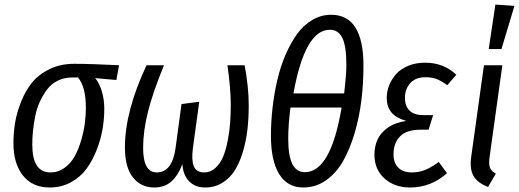

<svg xmlns="http://www.w3.org/2000/svg" viewBox="-20 -813 2284 845"><path d="M199.2 12.2Q123 12.2 81.1 -40.3Q39.1 -92.8 39.1 -183.1Q39.1 -228 46.4 -272.7Q53.7 -317.4 72.8 -365.2Q91.8 -413.1 120.8 -449.2Q149.9 -485.4 197.8 -508.8Q245.6 -532.2 306.2 -532.2Q377.9 -532.2 503.9 -525.9L492.2 -460.9L398.9 -469.2Q417 -447.8 428 -411.6Q439 -375.5 439 -334Q439 -290.5 431.4 -245.4Q423.8 -200.2 405.5 -153.3Q387.2 -106.4 360.8 -70.3Q334.5 -34.2 292.5 -11Q250.5 12.2 199.2 12.2ZM202.1 -54.2Q236.8 -54.2 264.6 -74.7Q292.5 -95.2 309.3 -126.2Q326.2 -157.2 337.6 -196.8Q349.1 -236.3 353.5 -271.7Q357.9 -307.1 357.9 -338.9Q357.9 -430.7 323.2 -472.2H298.8Q263.2 -472.2 234.4 -458Q205.6 -443.8 187 -418.9Q168.5 -394 155 -364.7Q141.6 -335.4 134.8 -300.5Q127.9 -265.6 125 -235.6Q122.1 -205.6 122.1 -175.8Q122.1 -54.2 202.1 -54.2Z M658.7 12.2Q601.1 12.2 565.4 -31.7Q529.8 -75.7 529.8 -164.1Q529.8 -323.7 625 -525.9H701.7Q653.3 -408.2 631.6 -322.5Q609.9 -236.8 609.9 -162.1Q609.9 -54.2 669.9 -54.2Q738.3 -54.2 752.9 -163.1L778.8 -355L856.9 -365.2L828.6 -158.2Q822.3 -108.4 833 -81.3Q843.8 -54.2 878.9 -54.2Q906.7 -54.2 928.2 -74Q949.7 -93.8 962.2 -123.8Q974.6 -153.8 982.4 -195.1Q990.2 -236.3 992.9 -273.7Q995.6 -311 995.6 -351.1Q995.6 -422.4 981 -525.9H1056.6Q1074.7 -429.7 1074.7 -348.1Q1074.7 -292 1068.8 -241.9Q1063 -191.9 1048.8 -144.5Q1034.7 -97.2 1013.2 -63Q991.7 -28.8 958.3 -8.3Q924.8 12.2 882.8 12.2Q838.9 12.2 812.3 -15.1Q785.6 -42.5 782.7 -90.8Q763.2 -39.6 733.4 -13.7Q703.6 12.2 658.7 12.2Z M1437.5 -748Q1579.6 -748 1579.6 -523.9Q1579.6 -445.3 1570.3 -370.4Q1561 -295.4 1540.3 -225.6Q1519.5 -155.8 1489.5 -103.3Q1459.5 -50.8 1414.6 -19.3Q1369.6 12.2 1315.4 12.2Q1244.6 12.2 1208.5 -47.1Q1172.4 -106.4 1172.4 -214.8Q1172.4 -276.4 1179.4 -338.4Q1186.5 -400.4 1200.4 -460.4Q1214.4 -520.5 1236.8 -572.3Q1259.3 -624 1287.8 -663.6Q1316.4 -703.1 1355 -725.6Q1393.6 -748 1437.5 -748ZM1431.6 -682.1Q1321.8 -682.1 1271.5 -401.9H1494.6Q1504.4 -485.8 1504.4 -527.8Q1504.4 -610.4 1486.6 -646.2Q1468.8 -682.1 1431.6 -682.1ZM1483.4 -339.8H1258.3Q1248.5 -262.2 1248.5 -203.1Q1248.5 -126.5 1266.8 -90.8Q1285.2 -55.2 1321.8 -55.2Q1435.5 -55.2 1483.4 -339.8Z M1785.2 12.2Q1715.8 12.2 1671.9 -27.8Q1627.9 -67.9 1627.9 -131.8Q1627.9 -168 1641.1 -198Q1654.3 -228 1686.8 -251Q1719.2 -273.9 1768.1 -280.8Q1724.6 -293 1703.4 -317.4Q1682.1 -341.8 1682.1 -382.8Q1682.1 -410.2 1692.4 -436.8Q1702.6 -463.4 1722.7 -486.3Q1742.7 -509.3 1776.1 -523.2Q1809.6 -537.1 1851.1 -537.1Q1932.6 -537.1 1988.3 -483.9L1948.2 -438Q1924.8 -455.6 1903.6 -464.4Q1882.3 -473.1 1853 -473.1Q1808.6 -473.1 1785.4 -447Q1762.2 -420.9 1762.2 -382.8Q1762.2 -345.2 1783 -325.7Q1803.7 -306.2 1844.2 -306.2H1886.2L1866.2 -242.2H1832Q1769.5 -242.2 1740.7 -212.9Q1711.9 -183.6 1711.9 -133.8Q1711.9 -96.2 1732.7 -75.2Q1753.4 -54.2 1792 -54.2Q1824.7 -54.2 1851.3 -65.2Q1877.9 -76.2 1911.1 -100.1L1947.3 -50.8Q1876.5 12.2 1785.2 12.2Z M2160.2 -793 2244.1 -787.1 2187 -597.2H2130.9ZM2190.9 -525.9 2134.8 -123Q2130.4 -90.8 2136.2 -75.4Q2142.1 -60.1 2162.1 -48.8L2127.9 9.8Q2081.1 -8.3 2063.7 -39.1Q2046.4 -69.8 2053.7 -122.1L2109.9 -525.9Z"/></svg>

Font: Fira Sans Compressed Book
Style: Italic
Weight: 350
Width: 3
Italic angle: -8°
Designer: Carrois Corporate & Edenspiekermann AG
Foundry: Carrois Corporate GbR & Edenspiekermann AG
Version: Version 4.203;PS 004.203;hotconv 1.0.88;makeotf.lib2.5.64775